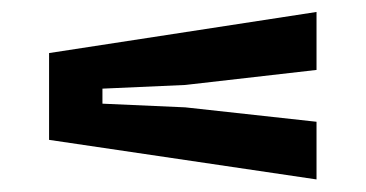

<svg xmlns="http://www.w3.org/2000/svg" viewBox="-20 -530 596 313"><path d="M496 -237.5 60 -302V-443.5L496 -510.5V-416L282 -391.5L147 -385.5V-361L282 -355L496 -331.5Z"/></svg>

Font: Big Shoulders Stencil Text Thin
Style: Bold
Weight: 700
Version: Version 2.001